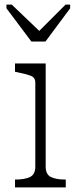

<svg xmlns="http://www.w3.org/2000/svg" viewBox="-20 -812 345 832"><path d="M116 -632H177L284 -776V-792H264L133 -661H168L31 -792H8V-776ZM178 -537V-90Q178 -56 200.5 -45Q223 -34 262 -34H265V0H45V-34H48Q87 -34 110 -45Q133 -56 133 -90V-454Q133 -476 113.5 -483.5Q94 -491 55 -499L45 -501V-537Z"/></svg>

Font: Roboto Serif Thin
Style: Regular
Weight: 250
Designer: Greg Gazdowicz
Foundry: Commercial Type
Version: Version 1.004